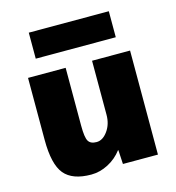

<svg xmlns="http://www.w3.org/2000/svg" viewBox="-110 -824 850 927"><g transform="rotate(-15 315.5 -360.0)"><path d="M118 -600V-730H518V-600ZM387 -70Q359 -33 317.5 -11.5Q276 10 233 10Q139 10 98.5 -39Q58 -88 58 -210V-520H246V-230Q246 -172 257 -153.5Q268 -135 298 -135Q329 -135 353.5 -169Q378 -203 378 -250V-520H568V0H393L389 -70Z"/></g></svg>

Font: M PLUS 1p Black
Style: Regular
Weight: 900
Version: Version 1.061